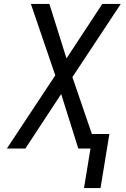

<svg xmlns="http://www.w3.org/2000/svg" viewBox="-20 -755 640 976"><path d="M407 201 440 0H378L291 -277L109 0H15L261 -372L137 -735H231L318 -458L500 -735H594L348 -363L447 -74H536L491 201Z"/></svg>

Font: Iosevka SS04 Extended Oblique
Style: Regular
Weight: 400
Width: 7
Italic angle: -9°
Monospace: yes
Designer: Belleve Invis
Foundry: Belleve Invis
Version: Version 19.0.0; ttfautohint (v1.8.4)